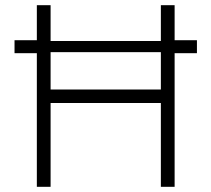

<svg xmlns="http://www.w3.org/2000/svg" viewBox="-20 -720 815 740"><path d="M122 0V-515H36V-565H122V-700H175V-562H600V-700H653V-565H739V-515H653V0H600V-323H175V0ZM175 -375H600V-519H175Z"/></svg>

Font: Readex Pro ExtraLight
Style: Regular
Weight: 200
Designer: Bonnie Shaver-Troup, Thomas Jockin
Foundry: Lexend
Version: Version 1.203; ttfautohint (v1.8.3)